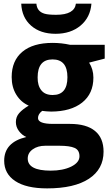

<svg xmlns="http://www.w3.org/2000/svg" viewBox="-20 -791 605 1051"><path d="M268.1 -271Q349.1 -270.5 349.1 -368.2Q349.1 -465.8 267.6 -465.8Q186 -465.8 186 -367.2Q185.5 -322.8 206.1 -296.9Q226.6 -271 268.1 -271ZM131.8 76.7Q131.8 143.1 257.8 143.1Q324.2 143.1 369.6 121.1Q415 98.6 415 64.5Q415 30.3 388.2 18.6Q361.3 6.8 305.2 6.8H228Q186.5 6.8 159.2 26.4Q131.8 45.9 131.8 76.7ZM268.1 -556.2Q316.4 -556.2 362.8 -545.9H553.2V-470.2L467.8 -448.2Q491.2 -411.6 491.2 -366.2Q491.2 -278.3 429.7 -229.5Q368.2 -180.7 259.8 -180.2L232.9 -181.6L210.9 -184.1Q188 -166.5 188 -145Q188 -112.8 270 -112.8H362.8Q453.1 -112.8 500 -74.2Q546.9 -35.6 546.9 39.1Q546.9 134.8 466.8 187.5Q386.7 240.2 237.8 240.2Q124 240.2 63.5 200.2Q2.9 160.2 2.9 88.9Q2.9 -12.2 124 -41Q101.1 -50.8 84 -73.2Q66.9 -95.7 66.9 -123Q66.9 -151.4 85 -171.9Q103 -192.4 137.2 -212.9Q94.7 -231.4 69.3 -272.5Q43.9 -313.5 43.9 -369.1Q43.9 -458.5 102.1 -507.3Q160.2 -556.2 268.1 -556.2ZM96.2 -771H179.2Q182.6 -727.5 224.6 -715.8Q245.1 -710 287.1 -710Q387.7 -710 395.5 -771H480.5Q474.6 -695.8 420.9 -650.9Q367.2 -606 284.2 -606Q201.2 -606 150.4 -650.4Q99.6 -694.8 96.2 -771Z"/></svg>

Font: OpenSans-Bold
Style: Bold
Weight: 700
Foundry: Ascender Corporation
Version: Version 1.10